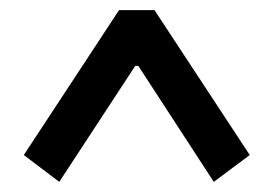

<svg xmlns="http://www.w3.org/2000/svg" viewBox="-20 -737 524 379"><path d="M285 -717 473 -431 402 -378 253 -607H247L97 -378L27 -431L215 -717Z"/></svg>

Font: Podkova SemiBold
Style: Regular
Weight: 600
Designer: Ilya Yudin
Foundry: Cyreal (www.cyreal.org)
Version: Version 2.103